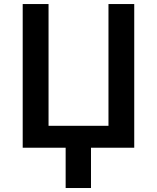

<svg xmlns="http://www.w3.org/2000/svg" viewBox="-20 -734 780 954"><path d="M647 -713.9H519V-108.9H221.2V-713.9H92.8V0H306.2V200.2H432.1V0H647Z"/></svg>

Font: Noto Reveo Sans
Style: Regular
Weight: 600
Designer: Monotype Design Team
Foundry: Monotype Imaging Inc.
Version: Version 2.007